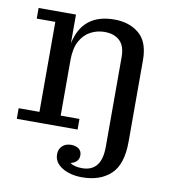

<svg xmlns="http://www.w3.org/2000/svg" viewBox="-81 -580 753 855"><g transform="rotate(10 295.5 -152.5)"><path d="M16 0V-48H110V-455H26V-503H195V-373Q224 -511 368 -511Q436 -511 480 -474Q524 -437 524 -355V14Q524 117 476 161.5Q428 206 347 206Q293 206 256.5 183.5Q220 161 220 124Q220 101 235 86.5Q250 72 275 72Q296 72 309.5 82Q323 92 323 111Q323 128 313 138Q303 148 286 152Q304 166 340 166Q383 166 405.5 138.5Q428 111 428 53V-352Q428 -402 403 -425.5Q378 -449 334 -449Q301 -449 271.5 -433.5Q242 -418 224 -385Q206 -352 206 -298V-48H291V0Z"/></g></svg>

Font: Montagu Slab 144pt
Style: Regular
Weight: 400
Designer: Florian Karsten
Foundry: Florian Karsten
Version: Version 1.000; ttfautohint (v1.8.3)